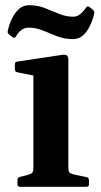

<svg xmlns="http://www.w3.org/2000/svg" viewBox="-20 -716 386 736"><path d="M108 0V-314H242V0ZM56 0Q47 0 47 -10V-26Q47 -36 57 -38L85 -45Q101 -50 104.5 -55Q108 -60 108 -75V-180H242V-76Q242 -60 245.5 -55.5Q249 -51 264 -47L312 -37Q321 -35 321 -25V-9Q321 0 311 0ZM108 -314V-463L126 -423L46 -439Q37 -441 37 -451V-470Q37 -479 47 -480L213 -505Q229 -508 235.5 -504Q242 -500 242 -486V-314ZM16 -583Q7 -589 10 -599Q15 -622 25.5 -644Q36 -666 52 -681Q68 -696 92 -696Q124 -696 152 -685Q180 -674 206.5 -663Q233 -652 260 -652Q276 -652 288 -662Q300 -672 310 -687Q315 -695 323 -689L336 -679Q343 -673 341 -663Q336 -641 325.5 -618.5Q315 -596 299 -581Q283 -566 259 -566Q227 -566 199 -577Q171 -588 144.5 -599Q118 -610 90 -610Q74 -610 62 -601Q50 -592 41 -576Q36 -568 29 -573Z"/></svg>

Font: Hahmlet SemiBold
Style: Regular
Weight: 600
Version: Version 1.002